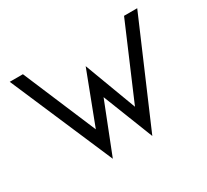

<svg xmlns="http://www.w3.org/2000/svg" viewBox="-122 -765 1033 960"><g transform="rotate(-30 394.0 -284.5)"><path d="M25 -580 279 11 393 -279 507 11 761 -580H685L505 -159L393 -458L279 -159L101 -580Z"/></g></svg>

Font: Charger Sport
Style: Regular
Weight: 400
Designer: Jasper
Foundry: Cannot Into Space Fonts
Version: Version 1.1